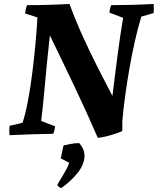

<svg xmlns="http://www.w3.org/2000/svg" viewBox="-20 -676 797 970"><path d="M474 20Q418 -109 356.5 -238.5Q295 -368 232 -497Q216 -353 206 -239Q196 -125 188 -65L258 -38Q257 -20 249 0Q193 1 138.5 2.5Q84 4 28 7Q26 -15 28 -40L94 -56Q108 -98 120.5 -163Q133 -228 142.5 -303Q152 -378 159 -452.5Q166 -527 169 -588L107 -608Q108 -620 110.5 -630.5Q113 -641 117 -650Q171 -650 225 -651.5Q279 -653 331 -656Q360 -577 397 -495Q434 -413 473.5 -335.5Q513 -258 548 -191Q553 -233 559.5 -284.5Q566 -336 573 -390Q580 -444 587.5 -494.5Q595 -545 602 -586L533 -612Q534 -631 542 -650Q595 -650 649 -651.5Q703 -653 756 -656Q758 -633 756 -610L694 -592Q677 -537 662 -470.5Q647 -404 634.5 -333Q622 -262 612.5 -193Q603 -124 598 -64V-15Q593 -11 576.5 -5Q560 1 539 7Q518 13 500 16.5Q482 20 474 20ZM290 274Q285 274 277.5 268Q270 262 270 259Q270 256 278 243Q286 230 297 211.5Q308 193 317.5 175.5Q327 158 329 146L287 124Q288 119 291 105Q294 91 297 77Q300 63 301 59Q313 56 335 51.5Q357 47 380 47Q407 77 407 112Q406 155 372 197.5Q338 240 290 274Z"/></svg>

Font: Labrada
Style: Bold Italic
Weight: 700
Italic angle: -7°
Designer: Mercedes Jáuregui
Foundry: Omnibus-Type Team
Version: Version 1.000; ttfautohint (v1.8.4.7-5d5b)